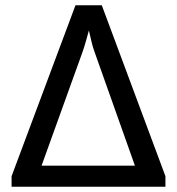

<svg xmlns="http://www.w3.org/2000/svg" viewBox="-20 -710 673 730"><path d="M367 -690 609 -40V0H24V-40L267 -690ZM318 -594Q312 -573 306.5 -553Q301 -533 294 -513L138 -80H493L339 -514Q332 -533 327.5 -553.5Q323 -574 318 -594Z"/></svg>

Font: Exo 2 Medium
Style: Regular
Weight: 500
Designer: Natanael Gama
Foundry: Natanael Gama
Version: Version 2.010